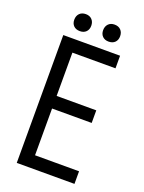

<svg xmlns="http://www.w3.org/2000/svg" viewBox="-157 -915 742 988"><g transform="rotate(20 214.5 -420.5)"><path d="M64 -700H375V-631H139V-394H356V-325H139V-69H380V0H64ZM90 -794Q90 -815 102.5 -828Q115 -841 137 -841Q158 -841 170.5 -828Q183 -815 183 -794Q183 -773 170.5 -760.5Q158 -748 137 -748Q115 -748 102.5 -760.5Q90 -773 90 -794ZM248 -794Q248 -815 260.5 -828Q273 -841 294 -841Q316 -841 328.5 -828Q341 -815 341 -794Q341 -773 328.5 -760.5Q316 -748 294 -748Q273 -748 260.5 -760.5Q248 -773 248 -794Z"/></g></svg>

Font: PT Sans Narrow
Style: Regular
Weight: 400
Width: 3
Designer: A.Korolkova, O.Umpeleva, V.Yefimov
Foundry: ParaType Ltd
Version: Version 2.003W OFL